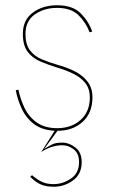

<svg xmlns="http://www.w3.org/2000/svg" viewBox="-20 -488 443 731"><path d="M50 -147Q57 -112 73 -78Q89 -44 119.5 -22Q150 0 198 0Q252 0 287 -31.5Q322 -63 322 -117Q322 -150 305 -171.5Q288 -193 259.5 -207Q231 -221 197 -231Q161 -242 131.5 -255Q102 -268 84.5 -292Q67 -316 67 -359Q67 -412 105 -440Q143 -468 197 -468Q257 -468 287.5 -437Q318 -406 331 -368L321 -365Q308 -401 279.5 -429.5Q251 -458 197 -458Q148 -458 112.5 -433Q77 -408 77 -359Q77 -319 94 -296.5Q111 -274 139.5 -262Q168 -250 203 -240Q236 -231 265.5 -216Q295 -201 313.5 -177Q332 -153 332 -117Q332 -58 294.5 -24Q257 10 199 10L148 79Q168 67 180.5 61Q193 55 218 55Q243 55 267 73.5Q291 92 291 129Q291 175 258 199Q225 223 184 223Q156 223 136 214.5Q116 206 95 185L102 179Q123 197 141 205Q159 213 184 213Q219 213 250 192Q281 171 281 129Q281 96 260.5 80.5Q240 65 218 65Q196 65 175 72Q154 79 137 91L188 10Q139 7 109 -16Q79 -39 63 -73.5Q47 -108 40 -144Z"/></svg>

Font: Jost* Hairline
Style: Regular
Weight: 100
Version: Version 3.7